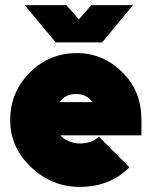

<svg xmlns="http://www.w3.org/2000/svg" viewBox="-20 -720 584 752"><path d="M77 -700 198 -554H380L501 -700H338L289 -644L240 -700ZM534 -190V-250Q534 -363 461 -435Q385 -512 282 -512Q173 -512 97 -436Q20 -359 20 -250Q20 -142 102 -65Q183 12 292 12Q411 12 487 -65L367 -185Q340 -158 292 -158Q265 -158 242 -171Q235 -174 228.5 -179Q222 -184 216 -190ZM278 -352Q301 -352 318 -342Q332 -334 343 -320H212Q222 -332 234 -340Q253 -352 278 -352Z"/></svg>

Font: Unageo
Style: Black
Weight: 900
Designer: Richard Sepsi
Foundry: Richard Sepsi
Version: Version 2.000